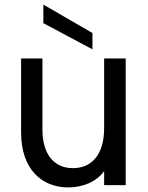

<svg xmlns="http://www.w3.org/2000/svg" viewBox="-20 -807 645 837"><path d="M528 0V-552H434V-249C434 -132 379 -74 298 -74C218 -74 165 -131 165 -243V-552H72V-229C72 -70 162 10 277 10C342 10 401 -15 434 -61V0ZM169 -706 383 -592V-663L169 -787Z"/></svg>

Font: Malmofest
Style: Regular
Weight: 400
Designer: Jonny Pinhorn (Poppins), Kolossal
Version: Version 1.004;Glyphs 3.1.2 (3151)